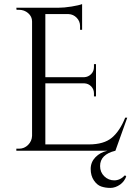

<svg xmlns="http://www.w3.org/2000/svg" viewBox="-20 -738 647 940"><path d="M470 75Q470 105 490.5 125Q511 145 539.5 145Q568 145 592 120L598 126Q589 150 569 165Q545 182 520.5 182Q496 182 475.5 175Q455 168 439.5 145Q424 122 424 89Q424 56 447 32Q470 8 506 0H60V-10H73Q99 -10 117.5 -28.5Q136 -47 137 -73V-633Q137 -657 118 -673.5Q99 -690 73 -690H61L60 -700H263Q294 -700 330.5 -706Q367 -712 382 -718V-592H372V-610Q372 -634 355.5 -651Q339 -668 316 -669H202V-360H392Q412 -361 426 -375Q440 -389 440 -410V-424H450V-266H440V-281Q440 -301 426.5 -315Q413 -329 393 -330H202V-31H415Q489 -31 528 -64Q567 -97 593 -162H603L545 0Q470 18 470 75Z"/></svg>

Font: Cinzel Decorative
Style: Regular
Weight: 400
Designer: Natanael Gama
Version: Version 1.002;PS 001.002;hotconv 1.0.56;makeotf.lib2.0.21325